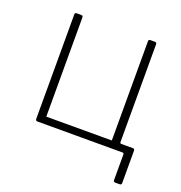

<svg xmlns="http://www.w3.org/2000/svg" viewBox="-123 -636 834 884"><g transform="rotate(20 294.0 -194.0)"><path d="M104 0Q95 0 95 -10V-520Q95 -526 97 -528Q99 -530 106 -530H123Q131 -530 133 -528Q135 -526 135 -518V-35H456V-520Q456 -526 458 -528Q460 -530 467 -530H484Q492 -530 494 -528Q496 -526 496 -518V-10Q496 0 487 0ZM538 142Q528 142 528 133V7Q528 0 521 0H477V-35H496V-42Q496 -35 503 -35H559Q568 -35 568 -25V132Q568 137 566 139.5Q564 142 559 142Z"/></g></svg>

Font: Libre Franklin Thin
Style: Regular
Weight: 100
Designer: Pablo Impallari, Rodrigo Fuenzalida, Nhung Nguyen
Foundry: Impallari Type
Version: Version 3.000